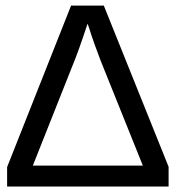

<svg xmlns="http://www.w3.org/2000/svg" viewBox="-20 -679 640 699"><path d="M5.9 0V-70.8L238.8 -658.7H357.9L593.8 -71.8V0ZM298.8 -592.8Q297.4 -587.9 282 -542.7Q266.6 -497.6 255.1 -468Q243.7 -438.5 99.6 -76.2H500L346.7 -457.5Q321.8 -521.5 304.2 -577.6Z"/></svg>

Font: Cousine
Style: Regular
Weight: 400
Monospace: yes
Designer: Steve Matteson
Foundry: Ascender Corporation
Version: Version 1.20